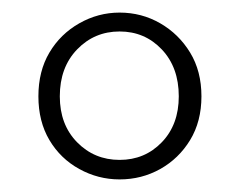

<svg xmlns="http://www.w3.org/2000/svg" viewBox="-20 -762 379 305"><path d="M170 -508Q210 -508 237 -536Q264 -564 264 -609Q264 -655 237 -683.5Q210 -712 170 -712Q130 -712 102.5 -683.5Q75 -655 75 -609Q75 -564 102.5 -536Q130 -508 170 -508ZM170 -477Q136 -477 106 -493.5Q76 -510 58.5 -539.5Q41 -569 41 -609Q41 -649 58.5 -678.5Q76 -708 106 -725Q136 -742 170 -742Q205 -742 234.5 -725Q264 -708 282 -678.5Q300 -649 300 -609Q300 -569 282 -539.5Q264 -510 234.5 -493.5Q205 -477 170 -477Z"/></svg>

Font: Noto Serif TC ExtraLight Light
Style: Regular
Weight: 300
Version: Version 2.003-H1;hotconv 1.1.1;makeotfexe 2.6.0